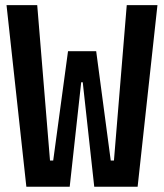

<svg xmlns="http://www.w3.org/2000/svg" viewBox="-20 -713 626 733"><path d="M80.6 0 4.9 -693.4H122.1L170.9 -100.1H183.1L239.7 -517.6H347.2L402.8 -100.1H415L463.9 -693.4H581.1L505.4 0H339.8L295.9 -398.9H290L246.1 0Z"/></svg>

Font: Caskaydia Cove SemiBold
Style: Regular
Weight: 600
Monospace: yes
Designer: Aaron Bell
Foundry: Saja Typeworks
Version: Version 4.300; ttfautohint (v1.8.3)